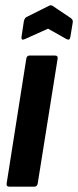

<svg xmlns="http://www.w3.org/2000/svg" viewBox="-20 -703 294 723"><path d="M16 0Q3 0 5 -12L79 -482Q81 -494 92 -494H186Q199 -494 197 -482L122 -12Q120 0 109 0ZM74 -556Q59 -549 61 -564L70 -624Q73 -635 80 -639L164 -681Q171 -685 178 -681L245 -636Q256 -629 254 -619L245 -564Q243 -549 230 -556L161 -595Z"/></svg>

Font: Sofia Sans Extra Condensed ExtraBold
Style: Italic
Weight: 800
Italic angle: -9°
Designer: Botio Nikoltchev, Ani Petrova
Foundry: lettersoup
Version: Version 4.101; ttfautohint (v1.8.4.7-5d5b)